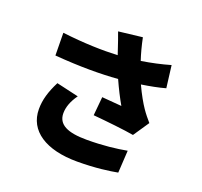

<svg xmlns="http://www.w3.org/2000/svg" viewBox="-149 -999 1298 1236"><g transform="rotate(20 500.0 -380.5)"><path d="M361 -328 209 -363C172 -290 154 -230 154 -166C154 -17 287 68 500 68C627 68 720 54 774 44L783 -109C712 -96 623 -85 510 -85C379 -85 311 -117 311 -195C311 -236 327 -281 361 -328ZM134 -681 136 -526C313 -512 450 -513 567 -522C593 -464 621 -409 646 -366C618 -368 556 -373 511 -377L499 -249C590 -241 719 -227 780 -216L853 -324C833 -347 813 -371 794 -399C774 -428 744 -480 717 -539C777 -548 833 -559 879 -572L860 -724C798 -706 734 -692 664 -681C649 -726 636 -775 625 -829L462 -810C476 -773 489 -734 497 -710L512 -665C408 -660 285 -663 134 -681Z"/></g></svg>

Font: Noto Sans CJK TC Black
Style: Regular
Weight: 900
Designer: Ryoko NISHIZUKA 西塚涼子 (kana, bopomofo & ideographs); Paul D. Hunt (Latin, Greek & Cyrillic); Sandoll Communications 산돌커뮤니
Foundry: Adobe
Version: Version 2.004;hotconv 1.0.118;makeotfexe 2.5.65603